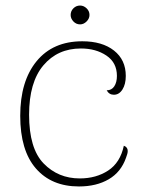

<svg xmlns="http://www.w3.org/2000/svg" viewBox="-20 -661 539 693"><path d="M53 -243Q53 -368 112 -440Q171 -512 277 -512Q349 -512 391.5 -478.5Q434 -445 434 -387Q434 -357 422 -338Q410 -319 391 -319Q374 -319 365 -335Q383 -335 392.5 -349.5Q402 -364 402 -387Q402 -435 364 -460.5Q326 -486 272 -486Q188 -486 136.5 -425Q85 -364 85 -247Q85 -125 137.5 -71Q190 -17 268 -17Q327 -17 370.5 -45.5Q414 -74 427 -135Q441 -130 441 -116Q441 -107 435 -92Q417 -40 372.5 -14Q328 12 265 12Q166 12 109.5 -53Q53 -118 53 -243ZM235 -607Q235 -621 245 -631Q255 -641 269 -641Q282 -641 292.5 -631Q303 -621 303 -607Q303 -594 292.5 -583.5Q282 -573 269 -573Q255 -573 245 -583.5Q235 -594 235 -607Z"/></svg>

Font: Arima Madurai Thin
Style: Regular
Weight: 250
Designer: Joana Correia and Natanael Gama
Foundry: NDISCOVER
Version: Version 1.020; ttfautohint (v1.5) -l 7 -r 28 -G 50 -x 13 -D 